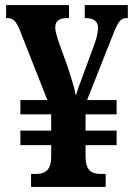

<svg xmlns="http://www.w3.org/2000/svg" viewBox="-20 -734 529 754"><path d="M102 0H395V-51H375C336 -51 316 -68 316 -120V-164H438V-221H316V-285H438V-341H322L419 -586C443 -648 452 -663 478 -663H482V-714H313V-663H316C346 -663 365 -651 365 -625C365 -602 356 -572 344 -542L304 -433C293 -405 284 -379 278 -359C273 -386 261 -425 247 -468L212 -565C204 -589 197 -610 197 -626C197 -653 213 -663 245 -663H251V-714H4V-663H9C33 -663 44 -650 60 -610L166 -341H60V-285H181V-221H60V-164H181V-118C181 -70 161 -51 122 -51H102Z"/></svg>

Font: Noto Serif Ethiopic Condensed
Style: Bold
Weight: 700
Width: 3
Designer: Monotype Design Team
Foundry: Monotype Imaging Inc.
Version: Version 2.102